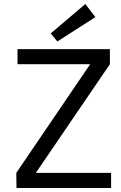

<svg xmlns="http://www.w3.org/2000/svg" viewBox="-20 -934 602 954"><path d="M232 -768 404 -914 454 -849 265 -728ZM532 -75V0H62L61 -75L428 -615H67V-690H526V-615L158 -75Z"/></svg>

Font: Taylor Sans
Style: Regular
Weight: 400
Italic angle: -8°
Designer: Natanael Gama
Version: Version 1.001 September 8, 2015